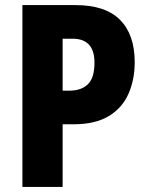

<svg xmlns="http://www.w3.org/2000/svg" viewBox="-20 -734 582 754"><path d="M276 -714Q394 -714 451.5 -656Q509 -598 509 -490Q509 -421 484.5 -365.5Q460 -310 407 -278Q354 -246 269 -246H226V0H68V-714ZM265 -582H226V-378H253Q299 -378 325 -403Q351 -428 351 -488Q351 -582 265 -582Z"/></svg>

Font: Noto Sans Myanmar Condensed ExtraBold
Style: Regular
Weight: 800
Width: 3
Designer: Monotype Design Team
Foundry: Monotype Imaging Inc.
Version: Version 2.107; ttfautohint (v1.8.4.7-5d5b)